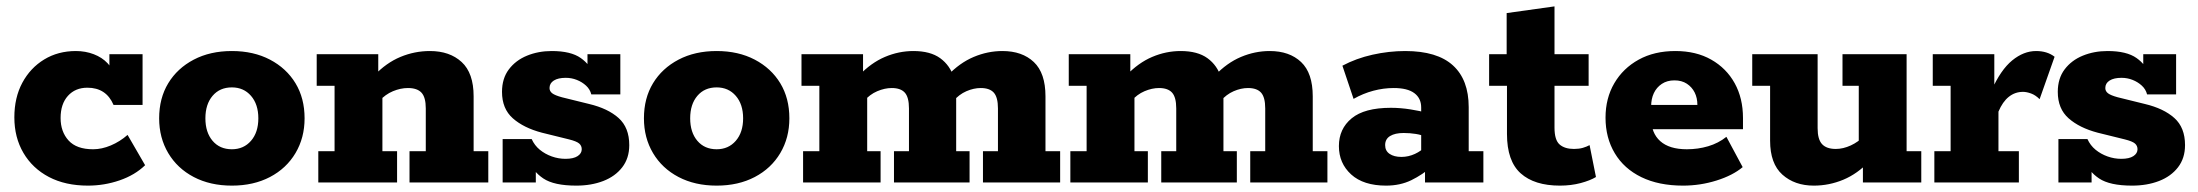

<svg xmlns="http://www.w3.org/2000/svg" viewBox="-20 -572 6892 602"><path d="M256 10Q185 10 133.5 -17Q82 -44 53.5 -92.5Q25 -141 25 -204Q25 -266 50 -312.5Q75 -359 118.5 -385.5Q162 -412 218 -412Q248 -412 274 -402Q300 -392 317 -374Q334 -356 336 -332L323 -331V-402H427V-243H336Q313 -297 254 -297Q216 -297 193 -271.5Q170 -246 170 -202Q170 -159 195 -131.5Q220 -104 272 -104Q299 -104 327.5 -116Q356 -128 380 -149L435 -54Q403 -23 355 -6.5Q307 10 256 10Z M707 10Q639 10 587.5 -17Q536 -44 507.5 -92Q479 -140 479 -201Q479 -264 507.5 -311Q536 -358 587.5 -385Q639 -412 707 -412Q775 -412 826.5 -385Q878 -358 906.5 -311Q935 -264 935 -201Q935 -140 906.5 -92Q878 -44 826.5 -17Q775 10 707 10ZM707 -104Q744 -104 767 -130.5Q790 -157 790 -201Q790 -245 767 -271.5Q744 -298 707 -298Q669 -298 646.5 -271.5Q624 -245 624 -201Q624 -157 646.5 -130.5Q669 -104 707 -104Z M978 0V-98H1029V-303H973V-402H1166V-337L1153 -335Q1191 -375 1235.5 -393.5Q1280 -412 1328 -412Q1390 -412 1427.5 -377.5Q1465 -343 1465 -270V-98H1511V0H1264V-98H1315V-232Q1315 -267 1301.5 -281.5Q1288 -296 1259 -296Q1236 -296 1212 -286Q1188 -276 1169 -255L1179 -290V-98H1225V0Z M1787 10Q1717 10 1683.5 -12.5Q1650 -35 1641 -67L1660 -75V0H1556V-136H1647Q1656 -116 1672.5 -102.5Q1689 -89 1710 -81.5Q1731 -74 1753 -74Q1778 -74 1791 -82.5Q1804 -91 1804 -104Q1804 -115 1796 -122Q1788 -129 1764 -135L1679 -156Q1622 -171 1588 -201Q1554 -231 1554 -284Q1554 -326 1575.5 -354.5Q1597 -383 1632.5 -397.5Q1668 -412 1710 -412Q1770 -412 1801 -390Q1832 -368 1840 -337L1822 -338V-402H1925V-276H1834Q1830 -292 1817.5 -303.5Q1805 -315 1788.5 -321.5Q1772 -328 1754 -328Q1730 -328 1716.5 -319.5Q1703 -311 1703 -296Q1703 -286 1711.5 -279.5Q1720 -273 1742 -267L1827 -246Q1886 -232 1919.5 -202Q1953 -172 1953 -117Q1953 -76 1931 -47.5Q1909 -19 1871.5 -4.5Q1834 10 1787 10Z M2227 10Q2159 10 2107.5 -17Q2056 -44 2027.5 -92Q1999 -140 1999 -201Q1999 -264 2027.5 -311Q2056 -358 2107.5 -385Q2159 -412 2227 -412Q2295 -412 2346.5 -385Q2398 -358 2426.5 -311Q2455 -264 2455 -201Q2455 -140 2426.5 -92Q2398 -44 2346.5 -17Q2295 10 2227 10ZM2227 -104Q2264 -104 2287 -130.5Q2310 -157 2310 -201Q2310 -245 2287 -271.5Q2264 -298 2227 -298Q2189 -298 2166.5 -271.5Q2144 -245 2144 -201Q2144 -157 2166.5 -130.5Q2189 -104 2227 -104Z M2498 0V-98H2549V-303H2493V-402H2686V-337L2673 -335Q2711 -375 2754.5 -393.5Q2798 -412 2844 -412Q2897 -412 2928 -389.5Q2959 -367 2971 -328L2951 -335Q2989 -375 3033 -393.5Q3077 -412 3123 -412Q3185 -412 3221.5 -377.5Q3258 -343 3258 -270V-98H3304V0H3062V-98H3109V-232Q3109 -267 3096 -281.5Q3083 -296 3055 -296Q3033 -296 3010 -286Q2987 -276 2969 -255L2973 -314Q2976 -303 2977 -290Q2978 -277 2978 -270V-98H3020V0H2783V-98H2830V-232Q2830 -267 2817 -281.5Q2804 -296 2776 -296Q2754 -296 2730.5 -286Q2707 -276 2689 -255L2699 -289V-98H2741V0Z M3336 0V-98H3387V-303H3331V-402H3524V-337L3511 -335Q3549 -375 3592.5 -393.5Q3636 -412 3682 -412Q3735 -412 3766 -389.5Q3797 -367 3809 -328L3789 -335Q3827 -375 3871 -393.5Q3915 -412 3961 -412Q4023 -412 4059.5 -377.5Q4096 -343 4096 -270V-98H4142V0H3900V-98H3947V-232Q3947 -267 3934 -281.5Q3921 -296 3893 -296Q3871 -296 3848 -286Q3825 -276 3807 -255L3811 -314Q3814 -303 3815 -290Q3816 -277 3816 -270V-98H3858V0H3621V-98H3668V-232Q3668 -267 3655 -281.5Q3642 -296 3614 -296Q3592 -296 3568.5 -286Q3545 -276 3527 -255L3537 -289V-98H3579V0Z M4326 10Q4255 10 4216.5 -25Q4178 -60 4178 -114Q4178 -168 4218 -201Q4258 -234 4341 -234Q4371 -234 4402.5 -229Q4434 -224 4454 -218L4436 -205V-235Q4436 -264 4414.5 -280Q4393 -296 4350 -296Q4318 -296 4286 -287.5Q4254 -279 4224 -262L4189 -366Q4232 -389 4283.5 -400.5Q4335 -412 4386 -412Q4486 -412 4535.5 -367Q4585 -322 4585 -236V-98H4631V0H4448V-67L4471 -51Q4440 -24 4405 -7Q4370 10 4326 10ZM4374 -80Q4396 -80 4416.5 -89.5Q4437 -99 4449 -113L4436 -78V-170L4453 -142Q4438 -149 4419.5 -152Q4401 -155 4381 -155Q4354 -155 4338.5 -145.5Q4323 -136 4323 -117Q4323 -99 4337 -89.5Q4351 -80 4374 -80Z M4871 10Q4791 10 4748 -28.5Q4705 -67 4705 -152V-303H4649V-402H4704V-531L4854 -552V-402H4961V-303H4854V-172Q4854 -133 4870 -119Q4886 -105 4915 -105Q4931 -105 4943 -108.5Q4955 -112 4964 -117L4984 -17Q4966 -6 4936 2Q4906 10 4871 10Z M5257 10Q5181 10 5126.5 -16.5Q5072 -43 5043 -91.5Q5014 -140 5014 -203Q5014 -264 5041.5 -311Q5069 -358 5118 -385Q5167 -412 5233 -412Q5298 -412 5345.5 -385Q5393 -358 5419 -311Q5445 -264 5445 -202V-167H5091V-243H5302Q5302 -265 5293.5 -282Q5285 -299 5269 -309.5Q5253 -320 5230 -320Q5207 -320 5190.5 -309Q5174 -298 5165.5 -280Q5157 -262 5157 -238V-202Q5157 -155 5185.5 -129.5Q5214 -104 5269 -104Q5304 -104 5336 -113.5Q5368 -123 5393 -143L5444 -48Q5413 -22 5362 -6Q5311 10 5257 10Z M5667 10Q5607 10 5568.5 -24.5Q5530 -59 5530 -131V-303H5474V-402H5679V-170Q5679 -135 5693 -120Q5707 -105 5736 -105Q5759 -105 5783 -116Q5807 -127 5826 -147L5808 -112V-303H5757V-402H5958V-98H6004V0H5821V-65L5842 -67Q5804 -27 5759.5 -8.5Q5715 10 5667 10Z M6045 0V-98H6096V-303H6040V-402H6233V-274L6224 -288Q6253 -353 6289 -382.5Q6325 -412 6364 -412Q6399 -412 6422 -394L6375 -261Q6362 -274 6348 -279Q6334 -284 6323 -284Q6298 -284 6278.5 -268.5Q6259 -253 6246 -222V-98H6310V0Z M6665 10Q6595 10 6561.5 -12.5Q6528 -35 6519 -67L6538 -75V0H6434V-136H6525Q6534 -116 6550.5 -102.5Q6567 -89 6588 -81.5Q6609 -74 6631 -74Q6656 -74 6669 -82.5Q6682 -91 6682 -104Q6682 -115 6674 -122Q6666 -129 6642 -135L6557 -156Q6500 -171 6466 -201Q6432 -231 6432 -284Q6432 -326 6453.5 -354.5Q6475 -383 6510.5 -397.5Q6546 -412 6588 -412Q6648 -412 6679 -390Q6710 -368 6718 -337L6700 -338V-402H6803V-276H6712Q6708 -292 6695.5 -303.5Q6683 -315 6666.5 -321.5Q6650 -328 6632 -328Q6608 -328 6594.5 -319.5Q6581 -311 6581 -296Q6581 -286 6589.5 -279.5Q6598 -273 6620 -267L6705 -246Q6764 -232 6797.5 -202Q6831 -172 6831 -117Q6831 -76 6809 -47.5Q6787 -19 6749.5 -4.5Q6712 10 6665 10Z"/></svg>

Font: Rokkitt SemiBold ExtraBold
Style: Regular
Weight: 800
Version: Version 3.103